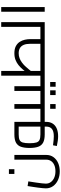

<svg xmlns="http://www.w3.org/2000/svg" viewBox="1060 -1817 1005 3165"><g transform="rotate(-90 1562.5 -234.5)"><path d="M321 248Q242 248 178 219Q114 190 77 138Q40 86 40 19Q40 -2 43.5 -36.5Q47 -71 52.5 -113.5Q58 -156 65 -199.5Q72 -243 78 -282L155 -270Q144 -201 135.5 -142.5Q127 -84 122.5 -42.5Q118 -1 118 19Q118 65 143.5 100.5Q169 136 215 156.5Q261 177 321 177Q381 177 424 158Q467 139 490 105Q513 71 513 25V-500H591V25Q591 95 554.5 145Q518 195 457 221.5Q396 248 321 248ZM278 -500V-590H356V-500Z M1136 0V-71H1244V0ZM899 221Q864 221 824.5 215.5Q785 210 738 200L750 137Q803 144 838.5 147Q874 150 899 150Q982 150 1020 118.5Q1058 87 1058 27V-455L1098 -429H929Q871 -429 839.5 -415Q808 -401 796 -362.5Q784 -324 784 -250Q784 -176 796 -137.5Q808 -99 839.5 -85Q871 -71 929 -71H1058V0H929Q842 0 793.5 -26.5Q745 -53 725.5 -108.5Q706 -164 706 -250Q706 -336 725.5 -391.5Q745 -447 793.5 -473.5Q842 -500 929 -500H1136V26Q1136 88 1107.5 132Q1079 176 1026 198.5Q973 221 899 221ZM1244 0V-71Q1250 -71 1254 -68.5Q1258 -66 1260 -61.5Q1262 -57 1263 -50.5Q1264 -44 1264 -36Q1264 -28 1263 -21Q1262 -14 1260 -9.5Q1258 -5 1254 -2.5Q1250 0 1244 0Z M1430 0V-71H1538V0ZM1244 0V-71H1388L1352 -42V-500H1430V0ZM1244 0Q1238 0 1234 -2.5Q1230 -5 1228 -9.5Q1226 -14 1225 -21Q1224 -28 1224 -36Q1224 -47 1225.5 -54.5Q1227 -62 1231.5 -66.5Q1236 -71 1244 -71ZM1538 0V-71Q1544 -71 1548 -68.5Q1552 -66 1554 -61.5Q1556 -57 1557 -50.5Q1558 -44 1558 -36Q1558 -28 1557 -21Q1556 -14 1554 -9.5Q1552 -5 1548 -2.5Q1544 0 1538 0ZM1352 180V90H1430V180Z M1724 0V-71H1832V0ZM1832 0V-71Q1838 -71 1842 -68.5Q1846 -66 1848 -61.5Q1850 -57 1851 -50.5Q1852 -44 1852 -36Q1852 -28 1851 -21Q1850 -14 1848 -9.5Q1846 -5 1842 -2.5Q1838 0 1832 0ZM1538 0V-71H1682L1646 -42V-500H1724V0ZM1538 0Q1532 0 1528 -2.5Q1524 -5 1522 -9.5Q1520 -14 1519 -21Q1518 -28 1518 -36Q1518 -47 1519.5 -54.5Q1521 -62 1525.5 -66.5Q1530 -71 1538 -71ZM1578 180V90H1656V180ZM1715 180V90H1793V180Z M2473 0V-71H2581V0ZM1832 0V-71H2495L2423 -6V-241Q2423 -304 2405.5 -345.5Q2388 -387 2353.5 -408Q2319 -429 2267 -429Q2223 -429 2185.5 -414.5Q2148 -400 2116 -376.5Q2084 -353 2056.5 -324.5Q2029 -296 2006 -267Q1983 -238 1964 -214L1938 -285Q1969 -324 2001 -362Q2033 -400 2071 -431Q2109 -462 2157 -481Q2205 -500 2267 -500Q2338 -500 2383.5 -476Q2429 -452 2454.5 -412.5Q2480 -373 2490 -328Q2500 -283 2500 -241V0ZM1898 -71V-717H1976V-71ZM1832 0Q1826 0 1822 -2.5Q1818 -5 1816 -9.5Q1814 -14 1813 -21Q1812 -28 1812 -36Q1812 -47 1813.5 -54.5Q1815 -62 1819.5 -66.5Q1824 -71 1832 -71ZM2581 0V-71Q2587 -71 2591 -68.5Q2595 -66 2597 -61.5Q2599 -57 2600 -50.5Q2601 -44 2601 -36Q2601 -28 2600 -21Q2599 -14 2597 -9.5Q2595 -5 2591 -2.5Q2587 0 2581 0Z M2702 0V-717H2780V0ZM2581 0V-71H2702V0ZM2581 0Q2575 0 2571 -2.5Q2567 -5 2565 -9.5Q2563 -14 2562 -21Q2561 -28 2561 -36Q2561 -47 2562.5 -54.5Q2564 -62 2568.5 -66.5Q2573 -71 2581 -71Z M2952 0V-717H3029V0Z"/></g></svg>

Font: Cairo Play
Style: Regular
Weight: 400
Designer: Mohamed Gaber, Accademia di Belle Arti di Urbino
Foundry: Kief Type Foundry, Accademia di Belle Arti di Urbino
Version: Version 3.119